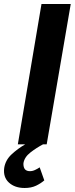

<svg xmlns="http://www.w3.org/2000/svg" viewBox="-43 -720 373 958"><path d="M155 115Q145 122 131 128.5Q117 135 102 134Q85 132 79 121Q73 110 74 94Q79 64 108.5 41Q138 18 172 0H190L310 -700H164L46 0H83Q45 22 14.5 50.5Q-16 79 -22 118Q-28 164 1.5 191Q31 218 80 218Q113 218 137 206.5Q161 195 178 180Z"/></svg>

Font: Jost* 600 Semi Italic
Style: Italic
Weight: 600
Italic angle: -10°
Version: Version 3.200; ttfautohint (v0.97) -l 8 -r 50 -G 200 -x 14 -